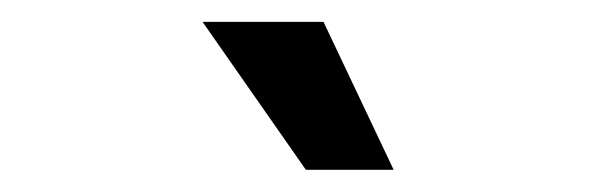

<svg xmlns="http://www.w3.org/2000/svg" viewBox="-20 -628 540 173"><path d="M255.6 -475H334.7L271.5 -608.3H162.5Z"/></svg>

Font: Afacad Medium
Style: Regular
Weight: 500
Designer: Kristian Moeller
Foundry: Dicotype
Version: Version 1.000